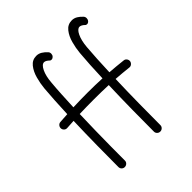

<svg xmlns="http://www.w3.org/2000/svg" viewBox="-224 -964 1144 1144"><g transform="rotate(-45 348.0 -392.0)"><path d="M326.2 -441.9Q388.2 -441.9 449.7 -439Q451.7 -495.6 454.6 -547.4Q457.5 -599.1 461.4 -641.6Q464.8 -679.2 475.6 -718.8Q486.3 -758.3 508.1 -785.6Q529.8 -813 564.9 -813Q583.5 -813 600.1 -803Q616.7 -793 630.4 -777.3Q637.2 -769.5 636.7 -758.3Q636.2 -747.1 630.4 -740.7Q618.2 -727.1 604 -734.4Q585 -753.4 570.3 -753.4Q551.3 -753.4 535.6 -720.7Q520 -688 515.6 -636.7Q512.2 -595.2 509.3 -543.7Q506.3 -492.2 504.4 -435.5Q559.6 -431.6 614.3 -425.3Q625.5 -424.3 632.3 -415.5Q639.2 -406.7 638.2 -395.5Q636.7 -384.8 627.9 -377.4Q619.1 -370.1 607.9 -371.6Q556.6 -377.4 502.4 -381.3Q499 -278.8 497.8 -176.3Q496.6 -73.7 496.6 2Q496.6 13.2 488.5 21Q480.5 28.8 469.2 28.8Q458 28.8 450 21Q441.9 13.2 441.9 2Q441.9 -74.2 443.1 -177.5Q444.3 -280.8 447.8 -384.3Q388.7 -386.7 326.2 -386.7Q263.2 -386.7 203.6 -384.8Q201.2 -315.9 200 -246.1Q198.7 -176.3 198.2 -112.5Q197.8 -48.8 197.8 2Q197.8 13.2 189.5 21Q181.2 28.8 169.9 28.8Q158.7 28.8 150.9 21Q143.1 13.2 143.1 2Q143.1 -74.2 144.3 -176.5Q145.5 -278.8 148.9 -381.8Q120.1 -380.4 92.3 -378.4Q81.1 -377.4 72.8 -384.8Q64.5 -392.1 63.5 -403.3Q63 -414.6 70.1 -423.1Q77.1 -431.6 88.4 -432.6Q120.1 -435.1 150.4 -436.5Q152.8 -494.1 155.8 -546.4Q158.7 -598.6 162.6 -641.6Q166 -679.2 176.8 -718.8Q187.5 -758.3 209.2 -785.6Q231 -813 265.6 -813Q284.7 -813 301 -803Q317.4 -793 331.5 -777.3Q338.4 -769.5 337.9 -758.3Q337.4 -747.1 331.1 -740.7Q319.3 -727.5 304.7 -734.4Q285.6 -753.4 271.5 -753.4Q252.4 -753.4 236.6 -720.7Q220.7 -688 216.8 -636.7Q212.9 -595.7 210.2 -545.2Q207.5 -494.6 205.1 -439.5Q267.6 -441.9 326.2 -441.9Z"/></g></svg>

Font: Mikhak Light
Style: Regular
Weight: 300
Designer: Amin Abedi
Version: Version 3.3